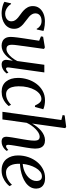

<svg xmlns="http://www.w3.org/2000/svg" viewBox="776 -1633 868 2460"><g transform="rotate(90 1210.0 -403.0)"><path d="M358 -440H347.5Q339.5 -462.5 313 -482Q286.5 -501.5 248 -501.5Q220.5 -501.5 199 -492.8Q177.5 -484 164.8 -467.2Q152 -450.5 151 -426Q150.5 -401 162 -380.5Q173.5 -360 193.2 -342.5Q213 -325 237 -308Q266 -287 291.5 -265Q317 -243 333 -215.5Q349 -188 349 -150Q349 -111 333 -81Q317 -51 289 -30.8Q261 -10.5 225 0Q189 10.5 149.5 10.5Q123 10.5 92.8 5Q62.5 -0.5 38 -9Q13.5 -17.5 3.5 -26L23 -110.5H32Q42.5 -91.5 61.5 -74.2Q80.5 -57 104.8 -46Q129 -35 154.5 -35Q179.5 -35 202 -43.5Q224.5 -52 238.8 -70.2Q253 -88.5 253 -116.5Q253 -143 239.2 -163.5Q225.5 -184 204.2 -201.5Q183 -219 159 -235.5Q137 -250.5 113.8 -272Q90.5 -293.5 74.2 -322.8Q58 -352 58 -390.5Q58 -438 84 -472.5Q110 -507 154.5 -525.8Q199 -544.5 253.5 -544.5Q279 -544.5 303.5 -541.8Q328 -539 347.2 -534.5Q366.5 -530 376.5 -526Z M564.5 10.5Q532 10.5 507 -1.8Q482 -14 467.5 -39.8Q453 -65.5 453 -107Q453 -122 455 -145Q457 -168 460.5 -194Q464 -220 467.5 -244Q471 -268 473.5 -285L502 -470.5L446 -494L451 -521.5L587.5 -544L607 -532.5L572 -284Q570 -264.5 566.8 -242.2Q563.5 -220 560.5 -197.5Q557.5 -175 555.5 -155.5Q553.5 -136 553.5 -122.5Q553.5 -96 559.8 -80.5Q566 -65 578.5 -58.5Q591 -52 609 -52Q635.5 -52 663.8 -71Q692 -90 717.8 -121.5Q743.5 -153 762 -190.5L810 -537H908L844.5 -83.5Q842 -65.5 846.2 -56Q850.5 -46.5 860 -46.5Q870 -46.5 882.2 -53.8Q894.5 -61 910 -77L921.5 -54Q914.5 -43.5 898 -28.2Q881.5 -13 858 -1.5Q834.5 10 806.5 10Q773.5 10 759.8 -7.5Q746 -25 747 -50Q747 -53 748 -62.5Q749 -72 751 -84.5Q753 -97 754.8 -109.8Q756.5 -122.5 757.5 -132L756.5 -132.5Q740.5 -104.5 720.8 -78.8Q701 -53 677 -33Q653 -13 624.8 -1.2Q596.5 10.5 564.5 10.5Z M1155 10Q1071 10 1024.8 -46.5Q978.5 -103 978 -200Q978 -261.5 996.8 -322.5Q1015.5 -383.5 1052.5 -434Q1089.5 -484.5 1143.5 -515Q1197.5 -545.5 1267 -545.5Q1294 -545.5 1325.8 -540Q1357.5 -534.5 1380 -523.5L1350 -416L1330.5 -419Q1318.5 -446 1305.8 -464Q1293 -482 1279.2 -490.8Q1265.5 -499.5 1249 -499.5Q1215.5 -499.5 1185.8 -477.8Q1156 -456 1133.5 -416.8Q1111 -377.5 1098 -324Q1085 -270.5 1085.5 -206.5Q1086 -156.5 1097.2 -120.8Q1108.5 -85 1130.8 -66Q1153 -47 1186.5 -47Q1214.5 -47 1238 -55.2Q1261.5 -63.5 1282.2 -77.8Q1303 -92 1322.5 -110.5L1338.5 -80.5Q1323.5 -61 1297.5 -39.8Q1271.5 -18.5 1235.8 -4.2Q1200 10 1155 10Z M1793.5 10.5Q1773 10.5 1759.2 3.8Q1745.5 -3 1738.8 -16.8Q1732 -30.5 1732 -51.5Q1732.5 -64.5 1735 -84Q1737.5 -103.5 1741.2 -127.2Q1745 -151 1749.5 -176Q1754 -201 1758 -224.5Q1762 -248 1766.2 -272.5Q1770.5 -297 1774 -321.2Q1777.5 -345.5 1779.8 -367.5Q1782 -389.5 1782 -407.5Q1782 -433.5 1776.5 -448.8Q1771 -464 1759.5 -470.8Q1748 -477.5 1730 -477.5Q1709 -477.5 1684.5 -464Q1660 -450.5 1635.5 -427Q1611 -403.5 1589.8 -373.5Q1568.5 -343.5 1553.5 -310.5L1510.5 0H1412.5L1517.5 -755L1454 -771.5L1459 -797.5L1604 -817L1622 -805.5L1563 -380.5Q1581.5 -414 1605 -443.8Q1628.5 -473.5 1656 -496.5Q1683.5 -519.5 1714 -532.5Q1744.5 -545.5 1776.5 -545.5Q1811 -545.5 1835 -532.2Q1859 -519 1871.5 -490.8Q1884 -462.5 1884 -418Q1884 -397.5 1880.2 -367.8Q1876.5 -338 1871 -304.8Q1865.5 -271.5 1860 -240.5Q1856.5 -219.5 1852.5 -196.8Q1848.5 -174 1845 -151.8Q1841.5 -129.5 1838.8 -110.5Q1836 -91.5 1835.5 -77.5Q1835 -61 1839.8 -53.8Q1844.5 -46.5 1852.5 -46.5Q1862.5 -46.5 1874 -53.2Q1885.5 -60 1901.5 -75.5L1913 -52.5Q1906 -42.5 1889.5 -27.5Q1873 -12.5 1848.8 -1Q1824.5 10.5 1793.5 10.5Z M2365 -91Q2350.5 -70.5 2321.2 -46.8Q2292 -23 2251.8 -6.2Q2211.5 10.5 2163 10.5Q2112.5 10.5 2076 -6.8Q2039.5 -24 2016.2 -54Q1993 -84 1982 -122.2Q1971 -160.5 1971.5 -202Q1972 -271.5 1993.8 -333.8Q2015.5 -396 2054.5 -443.8Q2093.5 -491.5 2146.2 -519Q2199 -546.5 2261 -546.5Q2306.5 -546.5 2336.5 -532Q2366.5 -517.5 2381.2 -492Q2396 -466.5 2396.5 -433.5Q2396.5 -390 2376 -356.5Q2355.5 -323 2321.2 -298.5Q2287 -274 2245.2 -258.2Q2203.5 -242.5 2160 -234.2Q2116.5 -226 2079 -225Q2077 -192 2082 -160Q2087 -128 2100 -102.2Q2113 -76.5 2135.5 -61.2Q2158 -46 2190.5 -46Q2221 -46 2248.5 -55.5Q2276 -65 2301 -82Q2326 -99 2347.5 -122ZM2241.5 -506Q2207 -506 2179.2 -484Q2151.5 -462 2130.8 -426Q2110 -390 2097.2 -346.8Q2084.5 -303.5 2080 -260Q2113 -262.5 2145 -272Q2177 -281.5 2204.8 -297.5Q2232.5 -313.5 2253.8 -334.8Q2275 -356 2287 -381.8Q2299 -407.5 2299 -436.5Q2298.5 -471 2283.8 -488.5Q2269 -506 2241.5 -506Z"/></g></svg>

Font: Merriweather 72pt
Style: Italic
Weight: 400
Italic angle: -7.8°
Version: Version 2.101